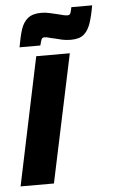

<svg xmlns="http://www.w3.org/2000/svg" viewBox="-70 -727 448 763"><g transform="rotate(-5 154.0 -346.0)"><path d="M-19 0 88 -510H222L114 0ZM25 -551Q32 -592 41 -620.5Q50 -649 69 -664.5Q88 -680 122 -680Q141 -680 156.5 -676Q172 -672 187 -669Q198 -666 208.5 -663.5Q219 -661 226 -661Q235 -661 238 -668.5Q241 -676 244 -692H327Q320 -651 310.5 -622.5Q301 -594 283.5 -578.5Q266 -563 231 -563Q212 -563 196.5 -566.5Q181 -570 166 -574Q155 -576 145 -579Q135 -582 127 -582Q118 -582 115 -574.5Q112 -567 108 -551Z"/></g></svg>

Font: Saira ExtraCondensed Black
Style: Italic
Weight: 900
Width: 2
Italic angle: -12°
Designer: Hector Gatti with collaboration of the Omnibus-Type team
Foundry: Omnibus-Type
Version: Version 1.101